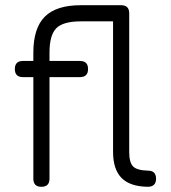

<svg xmlns="http://www.w3.org/2000/svg" viewBox="-20 -717 656 737"><path d="M68 -421Q37 -421 37 -452Q37 -483 68 -483H108V-515Q108 -609 152 -653Q196 -697 290 -697H445Q476 -697 476 -666V-134Q476 -93 491 -78Q506 -63 548 -62Q579 -62 579 -31Q579 0 547 0Q479 -1 446.5 -34Q414 -67 414 -134V-635H290Q222 -635 196 -608.5Q170 -582 170 -515V-483H287Q318 -483 318 -452Q318 -421 287 -421H170V-31Q170 0 139 0Q108 0 108 -31V-421Z"/></svg>

Font: Jura Medium
Style: Regular
Weight: 500
Designer: Daniel Johnson, Alexei Vanyashin
Foundry: Daniel Johnson
Version: Version 5.103